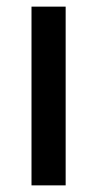

<svg xmlns="http://www.w3.org/2000/svg" viewBox="-20 -559 293 579"><path d="M178 0H75V-539H178Z"/></svg>

Font: Noto Sans Hebrew SemiCondensed Medium
Style: Regular
Weight: 500
Width: 4
Designer: Monotype Design Team
Foundry: Monotype Imaging Inc.
Version: Version 2.003